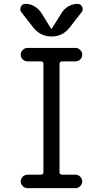

<svg xmlns="http://www.w3.org/2000/svg" viewBox="-20 -980 540 1000"><path d="M152.3 -837.9 90.8 -917Q82 -929.7 88.9 -944.8Q95.7 -960 112.3 -960Q137.7 -960 159.2 -947.3Q180.7 -934.6 194.3 -914.1L246.1 -831.1Q246.1 -830.1 248 -830.1Q250 -830.1 250 -831.1L301.8 -914.1Q315.4 -935.5 337.9 -947.8Q360.4 -960 383.8 -960Q400.4 -960 407.7 -944.8Q415 -929.7 405.3 -917L343.8 -837.9Q307.6 -790 248.5 -790Q189.5 -790 152.3 -837.9ZM301.8 -660.2Q297.9 -660.2 293.9 -656.7Q290 -653.3 290 -649.4V-81.1Q290 -77.1 293.9 -73.7Q297.9 -70.3 301.8 -70.3H373Q387.7 -70.3 397.9 -59.6Q408.2 -48.8 408.2 -35.2Q408.2 -21.5 397.9 -10.7Q387.7 0 373 0H123Q109.4 0 98.6 -10.7Q87.9 -21.5 87.9 -35.2Q87.9 -48.8 98.6 -59.6Q109.4 -70.3 123 -70.3H194.3Q199.2 -70.3 202.6 -73.7Q206.1 -77.1 206.1 -81.1V-649.4Q206.1 -653.3 202.6 -656.7Q199.2 -660.2 194.3 -660.2H123Q109.4 -660.2 98.6 -670.4Q87.9 -680.7 87.9 -694.8Q87.9 -709 98.6 -719.7Q109.4 -730.5 123 -730.5H373Q387.7 -730.5 397.9 -719.7Q408.2 -709 408.2 -694.8Q408.2 -680.7 397.9 -670.4Q387.7 -660.2 373 -660.2Z"/></svg>

Font: Rounded-X Mgen+ 2m regular
Style: Regular
Weight: 400
Designer: [Source Han Sans]
Ryoko NISHIZUKA  (kana & ideographs); Paul D. Hunt (Latin, Greek & Cyrillic); Wenlong ZHANG  (bopomofo
Version: Version 1.059.20150602